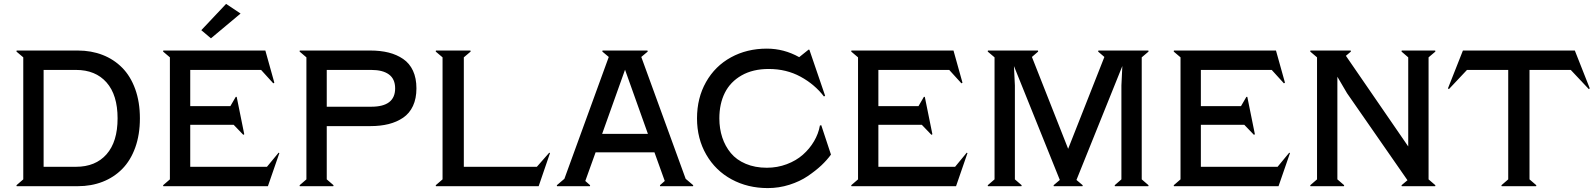

<svg xmlns="http://www.w3.org/2000/svg" viewBox="-20 -961 8226 991"><path d="M381.8 0H65.9L64.9 -4.9L100.1 -35.2V-665L64.9 -694.8L65.9 -700.2H381.8Q451.2 -700.2 509.5 -677.5Q567.9 -654.8 610.8 -611.3Q653.8 -567.9 678 -501Q702.1 -434.1 702.1 -350.1Q702.1 -266.1 678 -199.2Q653.8 -132.3 610.8 -88.9Q567.9 -45.4 509.5 -22.7Q451.2 0 381.8 0ZM372.1 -600.1H205.1V-100.1H372.1Q473.1 -100.1 530 -164.8Q586.9 -229.5 586.9 -350.1Q586.9 -470.7 530 -535.4Q473.1 -600.1 372.1 -600.1Z M1221.7 -891.1 1068.8 -763.2 1019 -805.2 1147 -940.9ZM1418 -172.9 1421.9 -170.9 1362.8 0H822.8L821.8 -4.9L856.9 -35.2V-665L821.8 -694.8L822.8 -700.2H1349.6L1396 -534.2L1390.6 -530.8L1327.6 -600.1H961.9V-413.1H1168.9L1196.8 -460.9H1201.7L1240.7 -268.1L1235.8 -265.1L1186 -316.9H961.9V-100.1H1357.9Z M1896.5 -600.1H1666.5V-410.2H1896.5Q2019.5 -410.2 2019.5 -504.9Q2019.5 -553.2 1987.5 -576.7Q1955.6 -600.1 1896.5 -600.1ZM1891.6 -310.1H1666.5V-35.2L1701.7 -4.9L1700.2 0H1527.3L1526.4 -4.9L1561.5 -35.2V-665L1526.4 -694.8L1527.3 -700.2H1891.6Q1943.8 -700.2 1985.8 -689.7Q2027.8 -679.2 2060.8 -656.7Q2093.8 -634.3 2111.6 -595.9Q2129.4 -557.6 2129.4 -504.9Q2129.4 -452.6 2111.6 -414.3Q2093.8 -376 2060.8 -353.5Q2027.8 -331.1 1985.8 -320.6Q1943.8 -310.1 1891.6 -310.1Z M2814.9 -172.9 2818.8 -170.9 2760.3 0H2230L2229 -4.9L2264.2 -35.2V-665L2229 -694.8L2230 -700.2H2408.2L2409.2 -694.8L2374 -665V-100.1H2751Z M3558.1 -4.9 3557.1 0H3387.2L3386.2 -4.9L3411.1 -26.9L3357.9 -174.8H3054.2L3001 -26.9L3025.9 -4.9L3024.9 0H2855L2854 -4.9L2893.1 -38.1L3122.1 -667L3088.9 -694.8L3089.8 -700.2H3321.8L3323.2 -694.8L3290 -667L3519 -38.1ZM3206.1 -601.1 3087.9 -270H3324.2Z M3692.9 -350.1Q3692.9 -297.4 3707.8 -252Q3722.7 -206.5 3752 -171.1Q3781.2 -135.7 3829.1 -115.5Q3877 -95.2 3938 -95.2Q3992.2 -95.2 4040.8 -113.5Q4089.4 -131.8 4124 -162.4Q4158.7 -192.9 4181.6 -231.9Q4204.6 -271 4211.9 -313L4218.8 -314.9L4269 -163.1Q4248.5 -134.8 4219.5 -107.4Q4190.4 -80.1 4149.4 -52.2Q4108.4 -24.4 4054.4 -7.3Q4000.5 9.8 3942.9 9.8Q3839.4 9.8 3756.3 -35.2Q3673.3 -80.1 3625.5 -162.6Q3577.6 -245.1 3577.6 -350.1Q3577.6 -455.6 3624.3 -537.8Q3670.9 -620.1 3752.9 -665Q3835 -710 3938 -710Q4026.4 -710 4105 -666L4153.8 -705.1L4157.7 -704.1L4238.8 -466.8L4232.9 -462.9Q4184.6 -525.9 4111.6 -565.4Q4038.6 -605 3947.8 -605Q3865.7 -605 3807.6 -571.8Q3749.5 -538.6 3721.2 -481.9Q3692.9 -425.3 3692.9 -350.1Z M4969.7 -172.9 4973.6 -170.9 4914.6 0H4374.5L4373.5 -4.9L4408.7 -35.2V-665L4373.5 -694.8L4374.5 -700.2H4901.4L4947.8 -534.2L4942.4 -530.8L4879.4 -600.1H4513.7V-413.1H4720.7L4748.5 -460.9H4753.4L4792.5 -268.1L4787.6 -265.1L4737.8 -316.9H4513.7V-100.1H4909.7Z M5213.4 -620.1 5218.3 -520V-35.2L5253.4 -4.9L5252 0H5079.1L5078.1 -4.9L5113.3 -35.2V-665L5078.1 -694.8L5079.1 -700.2H5337.4L5338.4 -694.8L5306.2 -667L5493.2 -192.9L5680.2 -667L5647.9 -694.8L5649.4 -700.2H5907.2L5908.2 -694.8L5873 -665V-35.2L5908.2 -4.9L5907.2 0H5734.4L5733.4 -4.9L5768.1 -35.2V-520L5772.9 -620.1L5536.1 -32.2L5568.4 -4.9L5567.4 0H5418.9L5418 -4.9L5450.2 -32.2Z M6634.3 -172.9 6638.2 -170.9 6579.1 0H6039.1L6038.1 -4.9L6073.2 -35.2V-665L6038.1 -694.8L6039.1 -700.2H6565.9L6612.3 -534.2L6606.9 -530.8L6543.9 -600.1H6178.2V-413.1H6385.3L6413.1 -460.9H6418L6457 -268.1L6452.1 -265.1L6402.3 -316.9H6178.2V-100.1H6574.2Z M6882.8 -564.9V-35.2L6918 -4.9L6916.5 0H6743.7L6742.7 -4.9L6777.8 -35.2V-665L6742.7 -694.8L6743.7 -700.2H6951.7L6952.6 -694.8L6926.8 -672.9L7248.5 -205.1V-665L7213.9 -694.8L7214.8 -700.2H7387.7L7388.7 -694.8L7353.5 -665V-35.2L7388.7 -4.9L7387.7 0H7214.8L7213.9 -4.9L7244.6 -30.8L6932.6 -480Z M7458.5 -501 7453.6 -504.9 7530.8 -700.2H8108.4L8185.5 -504.9L8180.7 -501L8087.4 -600.1H7874.5V-35.2L7909.7 -4.9L7908.7 0H7730.5L7729.5 -4.9L7764.6 -35.2V-600.1H7551.8Z"/></svg>

Font: Tiffany Gothic CC
Style: Regular
Weight: 400
Designer: indestructible type*
Foundry: Cowboy Collective
Version: Version 1.000